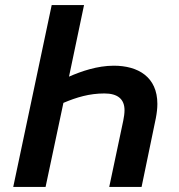

<svg xmlns="http://www.w3.org/2000/svg" viewBox="-20 -734 702 754"><path d="M32 0H159L229 -330C281 -352 331 -367 390 -367C442 -367 469 -345 469 -301C469 -289 467 -275 464 -260L409 0H536L592 -270C596 -291 598 -309 598 -326C598 -432 522 -476 427 -476C362 -476 299 -454 251 -433L310 -714H183Z"/></svg>

Font: Noto Sans SemiBold
Style: Italic
Weight: 600
Italic angle: -12°
Designer: Monotype Design Team
Foundry: Monotype Imaging Inc.
Version: Version 2.013